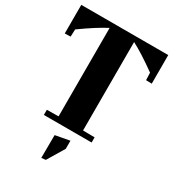

<svg xmlns="http://www.w3.org/2000/svg" viewBox="-212 -786 1017 1128"><g transform="rotate(30 297.0 -222.0)"><path d="M592 -670V-476L553 -477L551 -527Q448 -601 380 -636V-36L459 -35V0H135V-35L214 -36V-636Q146 -601 43 -527L41 -477L2 -476V-670ZM249 71 346 53V108L277 223L248 226Z"/></g></svg>

Font: Rakkas
Style: Regular
Weight: 400
Designer: Zeynep Akay
Foundry: Zeynep Akay
Version: Version 2.000